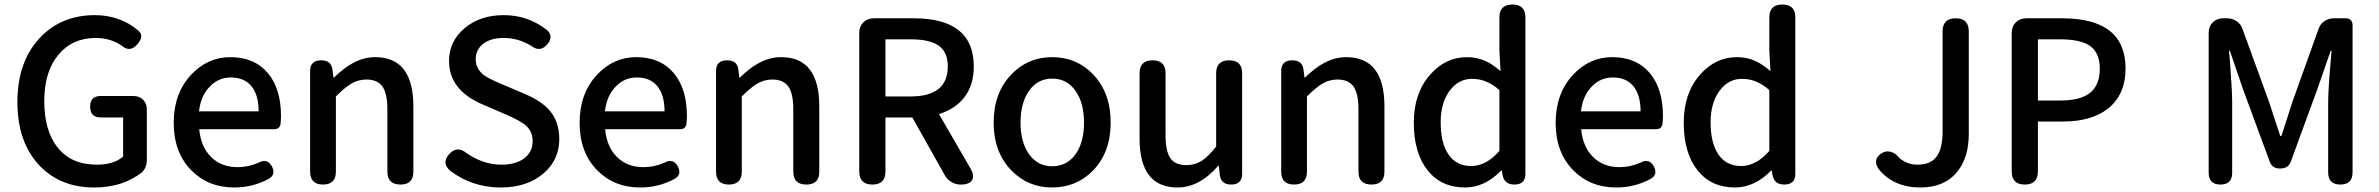

<svg xmlns="http://www.w3.org/2000/svg" viewBox="-20 -817 10531 850"><path d="M397 13Q246 13 153 -86Q57 -189 57 -365.5Q57 -542 155 -648Q250 -750 400 -750Q510 -750 591 -683Q607 -669 605 -654Q604 -640 589 -622Q556 -583 520 -614Q470 -649 404 -649Q300 -649 238 -574Q176 -499 176 -370Q176 -237 236 -163Q296 -88 409 -88Q484 -88 525 -124V-297H426Q379 -297 379 -345Q379 -392 426 -392H504H570Q597 -392 613.5 -375.5Q630 -359 630 -332V-108Q630 -74 607 -53Q522 13 397 13Z M1017 13Q902 13 827 -63Q749 -142 749 -274Q749 -403 826 -486Q899 -564 1000 -564Q1107 -564 1167 -492Q1224 -423 1224 -303Q1224 -288 1222 -268Q1218 -245 1193 -245H1040H862Q869 -167 914.5 -122Q960 -77 1032 -77Q1080 -77 1125 -97Q1163 -118 1184 -80Q1202 -45 1171 -26Q1100 13 1017 13ZM861 -324H993H1125Q1125 -396 1093.5 -435Q1062 -474 1002 -474Q948 -474 910 -435Q869 -394 861 -324Z M1410 0Q1353 0 1353 -57V-275V-503Q1353 -550 1402 -550Q1448 -550 1452 -507L1456 -474H1459Q1503 -517 1541 -537Q1589 -564 1641 -564Q1810 -564 1810 -346V-57Q1810 0 1753 0Q1695 0 1695 -57V-332Q1695 -403 1673 -434Q1651 -465 1602 -465Q1566 -465 1534 -446Q1507 -430 1467 -390V-57Q1467 0 1410 0Z M2197 13Q2070 13 1972 -62Q1935 -95 1967 -133Q2003 -175 2047 -138Q2121 -88 2199 -88Q2265 -88 2302 -117Q2338 -145 2338 -192Q2338 -237 2305 -264Q2285 -281 2223 -309Q2221 -310 2220 -310L2118 -354Q1968 -417 1968 -547Q1968 -634 2036.5 -692Q2105 -750 2210 -750Q2316 -750 2399 -686Q2433 -658 2404 -622Q2372 -583 2332 -614Q2275 -649 2210 -649Q2153 -649 2119.5 -623.5Q2086 -598 2086 -554Q2086 -512 2123 -484Q2146 -467 2205 -443L2306 -400Q2378 -369 2414 -327Q2456 -277 2456 -201Q2456 -110 2387 -50Q2314 13 2197 13Z M2814 13Q2699 13 2624 -63Q2546 -142 2546 -274Q2546 -403 2623 -486Q2696 -564 2797 -564Q2904 -564 2964 -492Q3021 -423 3021 -303Q3021 -288 3019 -268Q3015 -245 2990 -245H2837H2659Q2666 -167 2711.5 -122Q2757 -77 2829 -77Q2877 -77 2922 -97Q2960 -118 2981 -80Q2999 -45 2968 -26Q2897 13 2814 13ZM2658 -324H2790H2922Q2922 -396 2890.5 -435Q2859 -474 2799 -474Q2745 -474 2707 -435Q2666 -394 2658 -324Z M3207 0Q3150 0 3150 -57V-275V-503Q3150 -550 3199 -550Q3245 -550 3249 -507L3253 -474H3256Q3300 -517 3338 -537Q3386 -564 3438 -564Q3607 -564 3607 -346V-57Q3607 0 3550 0Q3492 0 3492 -57V-332Q3492 -403 3470 -434Q3448 -465 3399 -465Q3363 -465 3331 -446Q3304 -430 3264 -390V-57Q3264 0 3207 0Z M3842 0Q3784 0 3784 -58V-671Q3784 -700 3802 -718Q3820 -736 3849 -736H3904H4025Q4291 -736 4291 -523Q4291 -440 4249 -386Q4210 -335 4137 -312L4276 -72Q4295 -40 4283.5 -20Q4272 0 4234 0H4231Q4211 0 4192.5 -11Q4174 -22 4164 -39L4019 -297H3900V-58Q3900 0 3842 0ZM3900 -390H4011Q4176 -390 4176 -523Q4176 -588 4134 -616Q4094 -643 4011 -643H3900V-516Z M4638 13Q4531 13 4458 -62Q4379 -143 4379 -274Q4379 -407 4458 -488Q4531 -564 4638 -564Q4746 -564 4819 -488Q4897 -407 4897 -274Q4897 -143 4819 -62Q4745 13 4638 13ZM4638 -81Q4703 -81 4741 -133.5Q4779 -186 4779 -274Q4779 -363 4741 -415Q4704 -469 4638 -469Q4574 -469 4536 -415.5Q4498 -362 4498 -274.5Q4498 -187 4536 -134Q4574 -81 4638 -81Z M5193 13Q5025 13 5025 -204V-493Q5025 -550 5083 -550Q5140 -550 5140 -493V-218Q5140 -147 5161.5 -116.5Q5183 -86 5232 -86Q5270 -86 5300 -105Q5329 -124 5364 -168V-493Q5364 -550 5422 -550Q5479 -550 5479 -493V-275V-47Q5479 0 5430 0Q5385 0 5380 -44L5376 -83H5373Q5290 13 5193 13Z M5709 0Q5652 0 5652 -57V-275V-503Q5652 -550 5701 -550Q5747 -550 5751 -507L5755 -474H5758Q5802 -517 5840 -537Q5888 -564 5940 -564Q6109 -564 6109 -346V-57Q6109 0 6052 0Q5994 0 5994 -57V-332Q5994 -403 5972 -434Q5950 -465 5901 -465Q5865 -465 5833 -446Q5806 -430 5766 -390V-57Q5766 0 5709 0Z M6466 13Q6361 13 6301 -62Q6239 -139 6239 -274Q6239 -404 6311 -486Q6379 -564 6475 -564Q6519 -564 6556 -547Q6586 -534 6623 -502L6618 -593V-740Q6618 -797 6676 -797Q6733 -797 6733 -740V-398V-47Q6733 0 6684 0Q6640 0 6632 -42L6629 -62H6626Q6553 13 6466 13ZM6493 -82Q6560 -82 6618 -149V-283V-418Q6563 -468 6497 -468Q6438 -468 6399 -417Q6358 -363 6358 -276Q6358 -183 6393 -132.5Q6428 -82 6493 -82Z M7135 13Q7020 13 6945 -63Q6867 -142 6867 -274Q6867 -403 6944 -486Q7017 -564 7118 -564Q7225 -564 7285 -492Q7342 -423 7342 -303Q7342 -288 7340 -268Q7336 -245 7311 -245H7158H6980Q6987 -167 7032.5 -122Q7078 -77 7150 -77Q7198 -77 7243 -97Q7281 -118 7302 -80Q7320 -45 7289 -26Q7218 13 7135 13ZM6979 -324H7111H7243Q7243 -396 7211.5 -435Q7180 -474 7120 -474Q7066 -474 7028 -435Q6987 -394 6979 -324Z M7661 13Q7556 13 7496 -62Q7434 -139 7434 -274Q7434 -404 7506 -486Q7574 -564 7670 -564Q7714 -564 7751 -547Q7781 -534 7818 -502L7813 -593V-740Q7813 -797 7871 -797Q7928 -797 7928 -740V-398V-47Q7928 0 7879 0Q7835 0 7827 -42L7824 -62H7821Q7748 13 7661 13ZM7688 -82Q7755 -82 7813 -149V-283V-418Q7758 -468 7692 -468Q7633 -468 7594 -417Q7553 -363 7553 -276Q7553 -183 7588 -132.5Q7623 -82 7688 -82Z M8482 13Q8364 13 8298 -67Q8269 -109 8306 -136Q8327 -151 8350 -145Q8372 -140 8389 -117Q8424 -88 8469 -88Q8526 -88 8552 -122Q8580 -157 8580 -236V-678Q8580 -736 8638 -736Q8696 -736 8696 -678V-480V-225Q8696 -119 8645 -57Q8589 13 8482 13Z M8944 0Q8886 0 8886 -58V-671Q8886 -700 8904 -718Q8922 -736 8951 -736H8997H9109Q9390 -736 9390 -514Q9390 -398 9312 -336Q9239 -279 9113 -279H9002V-58Q9002 0 8944 0ZM9002 -372H9102Q9191 -372 9233.5 -406.5Q9276 -441 9276 -514Q9276 -584 9231 -615Q9189 -643 9098 -643H9002V-507Z M9810 0Q9758 0 9758 -52V-671Q9758 -700 9776 -718Q9794 -736 9823 -736H9840Q9863 -736 9882 -723Q9901 -710 9908 -688L10026 -364Q10035 -338 10052 -284Q10067 -238 10075 -215H10080Q10088 -239 10103 -286Q10119 -338 10128 -364L10244 -688Q10251 -710 10270 -723Q10289 -736 10312 -736H10328H10365Q10379 -736 10387 -728Q10395 -720 10395 -706V-54Q10395 0 10341 0Q10287 0 10287 -54V-364Q10287 -425 10301 -578Q10302 -587 10302 -592H10298L10239 -422L10123 -105Q10112 -71 10075 -71H10072Q10039 -71 10028 -102L9910 -422L9852 -592H9848Q9849 -578 9852 -547Q9862 -416 9862 -364V-52Q9862 0 9810 0Z"/></svg>

Font: GenSenRounded JP M
Style: Regular
Weight: 500
Version: Version 1.501;PS 1;hotconv 16.6.51;makeotf.lib2.5.65220